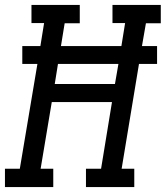

<svg xmlns="http://www.w3.org/2000/svg" viewBox="-30 -755 669 775"><path d="M-10 0V-74H50L121 -497H60V-569H133L148 -662H97V-735H292V-661H231L216 -569H460L475 -662H424V-735H619V-661H559L543 -569H604V-497H531L461 -74H512V0H317V-74H378L422 -343H179L134 -74H185V0ZM191 -416H434L448 -497H204Z"/></svg>

Font: Iosevka Etoile Oblique
Style: Regular
Weight: 400
Italic angle: -9°
Designer: Belleve Invis
Foundry: Belleve Invis
Version: Version 15.5.2; ttfautohint (v1.8.4)